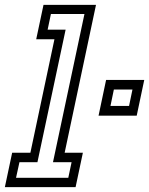

<svg xmlns="http://www.w3.org/2000/svg" viewBox="-62 -770 614 790"><path d="M-42 0 -12 -141.5H63L162 -608.5H87L117 -750H333L204 -141.5H279L249 0ZM4 -38.5H219L232.5 -102.5H156L285.5 -712.5H147.5L134 -648H208L92 -102.5H18ZM343.5 -294 374.5 -441H531.5L500.5 -294ZM392.5 -334H469L483 -401.5H406.5Z"/></svg>

Font: Tourney Condensed Regular
Style: Italic
Weight: 400
Width: 3
Italic angle: -12°
Designer: Tyler Finck
Foundry: Etcetera Type Co
Version: Version 1.010; ttfautohint (v1.8.3)